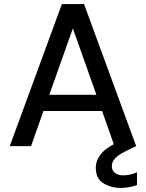

<svg xmlns="http://www.w3.org/2000/svg" viewBox="-20 -720 718 946"><path d="M28 0 285 -700H394L651 0H544L483 -173H194L133 0ZM339 -580 223 -253H455ZM576 206Q527 206 489.5 183Q452 160 452 107Q452 70 479 37Q506 4 577 -27L627 -49L651 0L595 27Q560 45 545.5 62Q531 79 531 98Q531 120 546.5 132Q562 144 588 144Q620 144 655 129V192Q637 198 616.5 202Q596 206 576 206Z"/></svg>

Font: DM Sans Medium
Style: Regular
Weight: 500
Designer: Colophon Foundry, Jonny Pinhorn
Foundry: Colophon Foundry
Version: Version 4.004; ttfautohint (v1.8.4.7-5d5b)